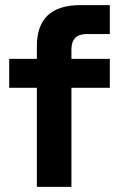

<svg xmlns="http://www.w3.org/2000/svg" viewBox="-20 -730 465 750"><path d="M294 -710H409V-597H319Q289 -597 274 -582Q259 -567 259 -537V0H124V-550Q124 -630 166.5 -670Q209 -710 294 -710ZM16 -500H409V-387H16Z"/></svg>

Font: Uncut Sans Variable
Style: Regular
Weight: 400
Designer: Kasper Nordkvist
Foundry: UNCUT.wtf
Version: Version 1.304;Glyphs 3.2 (3246)